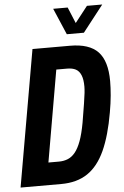

<svg xmlns="http://www.w3.org/2000/svg" viewBox="-59 -921 620 963"><g transform="rotate(-5 251.0 -439.5)"><path d="M5 0 125 -687H314Q411 -687 455 -640.5Q499 -594 499 -493Q499 -460 495.5 -421Q492 -382 484 -337Q464 -221 430 -146.5Q396 -72 342.5 -36Q289 0 210 0ZM155 -113H208Q233 -113 253.5 -121.5Q274 -130 290.5 -150.5Q307 -171 320 -206.5Q333 -242 343 -297Q353 -357 358.5 -391.5Q364 -426 366 -445Q368 -464 368 -477Q368 -513 359 -534.5Q350 -556 333 -565Q316 -574 289 -574H235ZM493 -879 389 -746H303L246 -879H319L367 -763H325L416 -879Z"/></g></svg>

Font: Archivo ExtraCondensed
Style: Bold Italic
Weight: 700
Width: 2
Italic angle: -10°
Designer: Hector Gatti
Foundry: Omnibus-Type
Version: Version 2.001